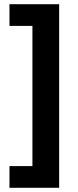

<svg xmlns="http://www.w3.org/2000/svg" viewBox="-20 -734 371 912"><path d="M25 55H134V-611H25V-714H261V158H25Z"/></svg>

Font: Noto Sans Sundanese
Style: Bold
Weight: 700
Version: Version 2.003